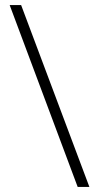

<svg xmlns="http://www.w3.org/2000/svg" viewBox="-20 -734 380 754"><path d="M18 -714H63L331 0H285Z"/></svg>

Font: Noto Sans Syriac ExtraLight
Style: Regular
Weight: 250
Version: Version 3.000